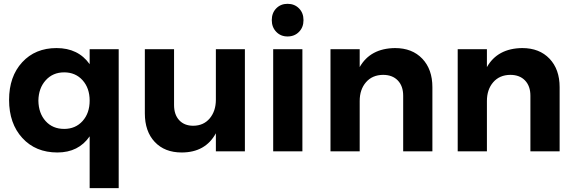

<svg xmlns="http://www.w3.org/2000/svg" viewBox="-20 -797 3026 1011"><path d="M452.1 -538.1H605V193.8H452.1V-79.1Q393.6 5.9 282.2 5.9Q167.5 5.9 97.7 -70.3Q27.8 -146.5 27.8 -271Q27.8 -394 96.7 -469Q165.5 -543.9 277.8 -543.9Q392.1 -543.9 452.1 -459ZM317.9 -118.2Q377.4 -118.2 414.8 -159.7Q452.1 -201.2 452.1 -267.1Q452.1 -333 414.8 -374.5Q377.4 -416 317.9 -416Q258.3 -416 220.7 -374.3Q183.1 -332.5 182.1 -267.1Q183.1 -200.7 220.2 -159.4Q257.3 -118.2 317.9 -118.2Z M1116.7 -538.1H1269.5V0H1116.7V-95.2Q1061.5 5.9 936.5 5.9Q847.2 5.9 794.9 -49.6Q742.7 -105 742.7 -200.2V-538.1H896.5V-244.1Q896.5 -193.4 923.6 -164.1Q950.7 -134.8 997.6 -134.8Q1052.2 -135.3 1084.5 -173.8Q1116.7 -212.4 1116.7 -272Z M1494.1 -776.9Q1530.8 -776.9 1554.4 -752.9Q1578.1 -729 1578.1 -690.9Q1578.1 -653.3 1554.4 -629.2Q1530.8 -605 1494.1 -605Q1458 -605 1434.6 -629.4Q1411.1 -653.8 1411.1 -690.9Q1411.1 -729 1434.6 -752.9Q1458 -776.9 1494.1 -776.9ZM1418.5 -538.1H1572.3V0H1418.5Z M2060.1 -543.9Q2150.4 -543.9 2203.6 -488Q2256.8 -432.1 2256.8 -337.9V0H2103V-293Q2103 -343.8 2074.7 -373.3Q2046.4 -402.8 1997.1 -402.8Q1940.4 -402.3 1907.2 -364Q1874 -325.7 1874 -265.1V0H1720.2V-538.1H1874V-443.8Q1930.2 -542.5 2060.1 -543.9Z M2730 -543.9Q2820.3 -543.9 2873.5 -488Q2926.8 -432.1 2926.8 -337.9V0H2772.9V-293Q2772.9 -343.8 2744.6 -373.3Q2716.3 -402.8 2667 -402.8Q2610.4 -402.3 2577.1 -364Q2543.9 -325.7 2543.9 -265.1V0H2390.1V-538.1H2543.9V-443.8Q2600.1 -542.5 2730 -543.9Z"/></svg>

Font: Montserrat arm SemiBold
Style: Regular
Weight: 600
Designer: Julieta Ulanovsky
Foundry: Julieta Ulanovsky
Version: Version 6.000;PS 006.000;hotconv 1.0.88;makeotf.lib2.5.64775